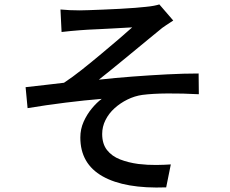

<svg xmlns="http://www.w3.org/2000/svg" viewBox="-20 -798 1040 870"><path d="M254 -755Q275 -753 296 -752Q317 -751 341 -751Q354 -751 382.5 -752Q411 -753 448 -754.5Q485 -756 523 -758Q561 -760 592.5 -762.5Q624 -765 641 -767Q662 -769 677.5 -772Q693 -775 702 -778L765 -705Q753 -697 733 -684Q713 -671 701 -660Q679 -642 651.5 -619.5Q624 -597 594.5 -572.5Q565 -548 535.5 -524Q506 -500 478.5 -477.5Q451 -455 428 -437Q500 -445 579.5 -451Q659 -457 736 -461Q813 -465 880 -465L881 -371Q808 -375 739.5 -374.5Q671 -374 625 -368Q590 -363 557.5 -347Q525 -331 499 -307.5Q473 -284 458 -254Q443 -224 443 -191Q443 -146 465 -118Q487 -90 524.5 -75.5Q562 -61 607 -55Q650 -50 688.5 -50.5Q727 -51 754 -53L733 51Q546 58 445 1Q344 -56 344 -175Q344 -213 359 -246.5Q374 -280 396.5 -307Q419 -334 441 -350Q366 -344 277.5 -333Q189 -322 105 -308L96 -403Q137 -407 184.5 -413Q232 -419 270 -423Q308 -448 351.5 -482.5Q395 -517 438.5 -553.5Q482 -590 519 -621.5Q556 -653 579 -674Q567 -673 543 -672Q519 -671 489.5 -669Q460 -667 431 -666Q402 -665 378.5 -663.5Q355 -662 342 -661Q323 -660 301 -657.5Q279 -655 259 -653Z"/></svg>

Font: Noto Sans SC Medium
Style: Regular
Weight: 500
Designer: Ryoko NISHIZUKA  (kana, bopomofo & ideographs); Paul D. Hunt (Latin, Greek & Cyrillic); Sandoll Communications , Soo-you
Foundry: Adobe
Version: Version 2.004-H2;hotconv 1.0.118;makeotfexe 2.5.65603